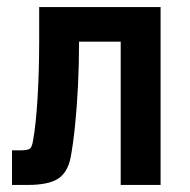

<svg xmlns="http://www.w3.org/2000/svg" viewBox="-20 -524 537 544"><path d="M14 0V-98H36Q56 -98 63.5 -102Q71 -106 74 -128Q82 -172 86.5 -248Q91 -324 91 -408V-504H435V0H322V-406H204Q204 -344 201 -282Q198 -220 192.5 -167Q187 -114 180 -77Q171 -34 143.5 -17Q116 0 58 0Z"/></svg>

Font: Zen Kaku Gothic Antique
Style: Bold
Weight: 700
Designer: Yoshimichi Ohira
Foundry: Positype
Version: Version 1.001